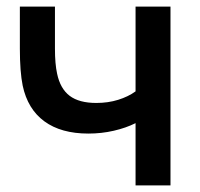

<svg xmlns="http://www.w3.org/2000/svg" viewBox="-20 -560 605 580"><path d="M389.5 -188Q360.5 -173.5 323.5 -165Q286.5 -156.5 247 -156.5Q164.5 -156.5 114 -193.5Q63.5 -230.5 48.5 -301.5Q40 -343 40 -413V-540H146V-413Q146 -367 152.5 -337.5Q162 -292 190.5 -270.5Q219 -249 271 -249Q306.5 -249 337 -258.5Q367.5 -268 389.5 -284V-540H495V0H389.5Z"/></svg>

Font: Manrope KiralyPet SmBd KiralyPet
Style: Regular
Weight: 600
Designer: Mikhail Sharanda
Foundry: Mikhail Sharanda
Version: Version 4.502